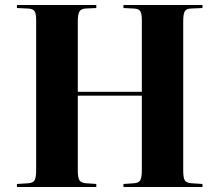

<svg xmlns="http://www.w3.org/2000/svg" viewBox="-20 -750 880 770"><path d="M47.9 0V-12.2L94.2 -15.1Q112.8 -16.6 118.9 -27.3Q125 -38.1 125 -68.8V-670.9Q125 -696.3 118.2 -705.8Q111.3 -715.3 90.8 -715.8L47.9 -717.8V-730H366.2V-717.8L323.2 -715.8Q305.7 -714.8 298.8 -704.1Q292 -693.4 292 -666V-381.8H548.8V-670.9Q548.8 -694.8 542.5 -705.1Q536.1 -715.3 516.1 -715.8L475.1 -717.8V-730H792V-717.8L746.1 -715.8Q727.5 -715.3 721.2 -704.8Q714.8 -694.3 714.8 -666V-64.9Q714.8 -37.6 720.9 -27.1Q727.1 -16.6 748 -15.1L792 -12.2V0H475.1V-12.2L518.1 -15.1Q536.6 -16.6 542.7 -27.3Q548.8 -38.1 548.8 -68.8V-366.2H292V-64.9Q292 -36.6 298.8 -26.6Q305.7 -16.6 325.2 -15.1L366.2 -12.2V0Z"/></svg>

Font: Display Regular
Style: Bold
Weight: 700
Designer: Latin by Veronika Burian and Jose Scaglione. Greek by Irene Vlachou. Cyrillic by Vera Evstafieva.
Foundry: TypeTogether
Version: Version 3.002